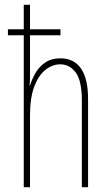

<svg xmlns="http://www.w3.org/2000/svg" viewBox="-20 -780 456 800"><path d="M105 -760V-658H232V-633H105V-492Q105 -469 105 -455Q105 -441 103 -424H105Q113 -450 128 -476Q143 -502 168.5 -519.5Q194 -537 232 -537Q288 -537 317.5 -494.5Q347 -452 347 -366V0H321V-360Q321 -444 295.5 -478Q270 -512 231 -512Q199 -512 170 -489.5Q141 -467 123 -420Q105 -373 105 -298V0H79V-633H13V-658H79V-760Z"/></svg>

Font: Noto Sans Sinhala UI ExtraCondensed Thin
Style: Regular
Weight: 100
Width: 2
Designer: Jelle Bosma - Monotype Design Team
Foundry: Monotype Imaging Inc.
Version: Version 2.006; ttfautohint (v1.8.4.7-5d5b)